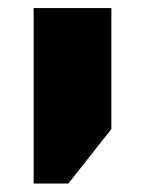

<svg xmlns="http://www.w3.org/2000/svg" viewBox="-20 -652 350 468"><path d="M62 -204.6V-632.3H251.5V-337.4L146.5 -204.6Z"/></svg>

Font: Open Sans Hebrew Extra Bold
Style: Regular
Weight: 800
Foundry: Ascender Corporation, Yanek Iontef
Version: Version 2.001;PS 002.001;hotconv 1.0.70;makeotf.lib2.5.58329